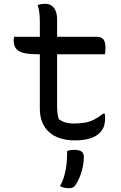

<svg xmlns="http://www.w3.org/2000/svg" viewBox="-20 -726 640 1012"><path d="M55 -532H489Q515 -532 525.5 -518Q536 -504 536 -473Q536 -467 535.5 -461Q535 -455 534.5 -450Q534 -445 533 -440H174Q140 -440 116 -444.5Q92 -449 78 -458Q64 -467 58 -481Q52 -495 52 -513Q52 -517 52.5 -520.5Q53 -524 53.5 -527Q54 -530 55 -532ZM531 -128Q533 -122 533.5 -115Q534 -108 534 -103Q534 -78 527.5 -59.5Q521 -41 504 -24Q496 -16 483.5 -9Q471 -2 454.5 3.5Q438 9 418 11.5Q398 14 375 14Q332 14 297.5 3Q263 -8 239 -29.5Q215 -51 202.5 -82Q190 -113 190 -152Q190 -209 190 -266.5Q190 -324 190 -380.5Q190 -437 190 -494.5Q190 -552 190 -609Q190 -636 187.5 -659Q185 -682 178 -700Q189 -703 199 -704.5Q209 -706 219 -706Q236 -706 250 -697.5Q264 -689 272.5 -670.5Q281 -652 281 -622Q281 -565 281 -508.5Q281 -452 281 -395Q281 -338 281 -281.5Q281 -225 281 -168Q281 -146 283 -129.5Q285 -113 290 -98Q306 -86 325 -80.5Q344 -75 367 -75Q401 -75 427 -79.5Q453 -84 476.5 -96Q500 -108 525 -128ZM334 70Q341 67 346.5 66Q352 65 358.5 64.5Q365 64 372 64Q397 64 409.5 72.5Q422 81 422 101Q422 127 416.5 153.5Q411 180 402 202.5Q393 225 382 243Q374 257 365.5 261.5Q357 266 346 266Q332 266 319.5 263.5Q307 261 296 255Q311 228 319 200Q327 172 330.5 140.5Q334 109 334 70Z"/></svg>

Font: Recursive Monospace Casual
Style: Regular
Weight: 400
Version: Version 1.047